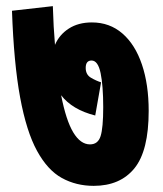

<svg xmlns="http://www.w3.org/2000/svg" viewBox="-20 -632 530 625"><path d="M464 -271Q464 -141 417.5 -84Q371 -27 285 -27Q228 -27 181.5 -52.5Q135 -78 100.5 -141Q66 -204 45.5 -315Q25 -426 19 -597L152 -612Q154 -543 159 -486Q173 -519 204 -539Q235 -559 279 -559Q337 -559 378.5 -523Q420 -487 442 -422Q464 -357 464 -271ZM290 -256Q215 -275 179 -322Q195 -240 218.5 -201Q242 -162 273 -162Q299 -162 307.5 -189Q316 -216 316 -283Q316 -353 307.5 -394Q299 -435 278 -435Q259 -435 259 -411Q259 -389 276 -379Q293 -369 309 -364Z"/></svg>

Font: Noto Sans ExtraCondensed Black
Style: Regular
Weight: 900
Width: 2
Designer: Monotype Design Team
Foundry: Monotype Imaging Inc.
Version: Version 2.013; ttfautohint (v1.8.4.7-5d5b)